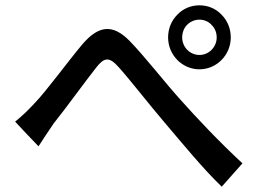

<svg xmlns="http://www.w3.org/2000/svg" viewBox="-20 -727 980 723"><path d="M854 -68 893 -112C806 -192 718 -286 660 -351C602 -415 528 -511 468 -573C403 -639 350 -630 290 -560C233 -492 157 -387 110 -338C84 -310 63 -290 37 -269L81 -222L125 -176C140 -199 162 -233 182 -262C227 -318 300 -419 341 -471C371 -510 390 -516 427 -474C471 -425 542 -333 602 -263C665 -189 745 -91 815 -24ZM777 -633C789 -621 796 -605 796 -586C796 -550 767 -520 731 -520C695 -520 666 -550 666 -586C666 -604 673 -622 684 -633C697 -646 713 -653 731 -653C749 -653 765 -646 777 -633ZM814 -672C793 -694 764 -707 731 -707C698 -707 669 -694 648 -672C626 -650 613 -620 613 -586C613 -520 666 -466 731 -466C796 -466 849 -520 849 -586C849 -620 836 -650 814 -672Z"/></svg>

Font: GenSekiGothic2 TW M
Style: Regular
Weight: 500
Version: Version 2.100;PS 2.1;hotconv 16.6.51;makeotf.lib2.5.65220 DE